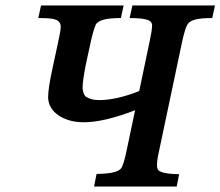

<svg xmlns="http://www.w3.org/2000/svg" viewBox="-20 -682 806 702"><path d="M527 -530Q536 -572 536 -588Q536 -591 536 -593Q533 -605 520 -609Q501 -616 454 -616L464 -662H766L756 -616Q714 -616 693.5 -610.5Q673 -605 665 -592Q657 -579 646 -530L562 -132Q556 -106 555 -95Q554 -84 554 -79Q554 -72 555 -68Q557 -57 569 -54Q585 -46 635 -45L626 0H324L333 -46Q378 -47 397.5 -52.5Q417 -58 424 -68Q428 -75 433 -91Q438 -107 443 -132L474 -279Q360 -235 287 -235Q257 -235 233.5 -242Q210 -249 193.5 -260.5Q177 -272 168 -286Q159 -300 157 -315Q156 -320 156 -327Q156 -357 170 -423L193 -530Q202 -570 202 -585Q202 -590 201 -592Q198 -606 181 -611Q168 -616 120 -616L130 -662H432L422 -616Q380 -616 358.5 -610Q337 -604 329 -591H330Q326 -583 321.5 -567.5Q317 -552 312 -530L293 -442Q282 -385 282 -362Q282 -361 282 -359Q283 -348 286 -340Q289 -332 297 -326V-327Q314 -316 343 -316Q405 -316 489 -349Z"/></svg>

Font: New Athena Unicode
Style: Bold Italic
Weight: 700
Designer: J. Rusten 1997; rev. by R. Hancock 2001, 2002, rev. by D. Mastronarde 2002-2021
Foundry: Society for Classical Studies (formerly American Philological Association)
Version: Version 5.008